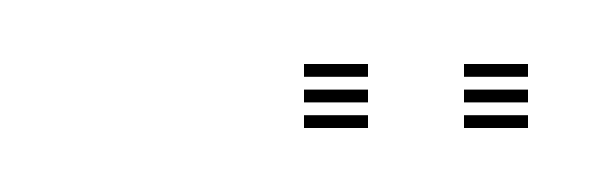

<svg xmlns="http://www.w3.org/2000/svg" viewBox="-20 -685 185 60"><path d="M125 -661V-665H145V-661ZM75 -645V-649H95V-645ZM75 -653V-657H95V-653ZM75 -661V-665H95V-661ZM125 -645V-649H145V-645ZM125 -653V-657H145V-653Z"/></svg>

Font: Big Shoulders Inline Thin
Style: Regular
Weight: 100
Designer: Patric King
Foundry: XO Type Co
Version: Version 2.002